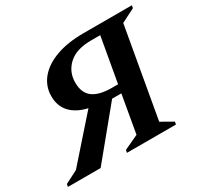

<svg xmlns="http://www.w3.org/2000/svg" viewBox="-180 -836 1051 1011"><g transform="rotate(-30 346.0 -330.0)"><path d="M160 0H-39L-36 -16L42 -56L262 -305Q195 -320 159.5 -358.5Q124 -397 124 -456Q124 -517 162 -563Q200 -609 270 -634.5Q340 -660 437 -660H731L728 -644L645 -602L549 -57L621 -16L618 0H320L323 -16L411 -57L451 -286H395ZM422 -336H460L508 -607H452Q362 -607 315.5 -564Q269 -521 269 -456Q269 -393 307.5 -364.5Q346 -336 422 -336Z"/></g></svg>

Font: Spectral SC
Style: Bold Italic
Weight: 700
Italic angle: -10°
Designer: Jean-Baptiste Levee
Foundry: Production Type
Version: Version 2.001